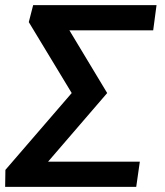

<svg xmlns="http://www.w3.org/2000/svg" viewBox="-56 -727 643 747"><path d="M474 0 488 -98H131L361 -365L214 -609H540L553 -707H73L56 -641L223 -365L-35 -66L-36 0Z"/></svg>

Font: Brisa Sans Medium
Style: Italic
Weight: 600
Italic angle: -8°
Designer: Dalton Maag Ltd
Foundry: Dalton Maag Ltd
Version: Version 1.101;July 10, 2019;FontCreator 11.5.0.2425 64-bit